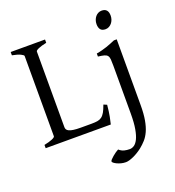

<svg xmlns="http://www.w3.org/2000/svg" viewBox="-158 -786 1052 1154"><g transform="rotate(-20 367.5 -209.0)"><path d="M460.9 -119.1Q457 -76.7 450.9 -45.4Q444.8 -14.2 440.9 0H24.4V-21Q57.6 -27.8 76.4 -35.9Q95.2 -43.9 95.2 -50.8V-564Q95.2 -569.8 77.4 -578.6Q59.6 -587.4 24.4 -594.2V-615.2H244.1V-594.2Q210.9 -587.4 192.1 -579.1Q173.3 -570.8 173.3 -564V-80.1Q173.3 -71.3 177.5 -64.7Q181.6 -58.1 191.9 -53.5Q202.1 -48.8 219.7 -46.4Q237.3 -43.9 264.2 -43.9H334Q356.4 -43.9 371.8 -46.4Q387.2 -48.8 398.9 -57.4Q410.6 -65.9 420.2 -82.5Q429.7 -99.1 439.9 -127.9ZM649.4 -48.3Q649.4 7.8 642.3 47.1Q635.3 86.4 622.8 114Q610.4 141.6 593.3 160.6Q576.2 179.7 556.6 195.3Q543.5 205.6 528.8 214.6Q514.2 223.6 499.5 230.2Q484.9 236.8 471.9 240.5Q459 244.1 449.7 244.1Q434.6 244.1 420.2 240.5Q405.8 236.8 394.3 231.4Q382.8 226.1 375.7 220.2Q368.7 214.4 368.7 210.4Q368.7 206.1 375.7 198.5Q382.8 190.9 392.6 182.6Q402.3 174.3 412.8 167Q423.3 159.7 430.7 156.2Q446.3 169.9 462.9 174.1Q479.5 178.2 498 178.2Q512.2 178.2 526.1 169.2Q540 160.2 551.3 137.7Q562.5 115.2 569.3 76.7Q576.2 38.1 576.2 -21V-327.1Q576.2 -352.1 575 -367.2Q573.7 -382.3 567.4 -390.9Q561 -399.4 547.1 -403.3Q533.2 -407.2 507.8 -410.2V-429.7Q528.3 -433.1 544.2 -437.5Q560.1 -441.9 574.5 -446.5Q588.9 -451.2 602.3 -456.8Q615.7 -462.4 631.3 -468.8H649.4ZM664.1 -615.7Q664.1 -602.1 659.7 -589.8Q655.3 -577.6 647.7 -568.6Q640.1 -559.6 629.9 -554.2Q619.6 -548.8 607.9 -548.8Q585.9 -548.8 576.2 -561Q566.4 -573.2 566.4 -595.7Q566.4 -609.4 570.8 -621.6Q575.2 -633.8 582.8 -642.8Q590.3 -651.9 600.6 -657Q610.8 -662.1 622.6 -662.1Q664.1 -662.1 664.1 -615.7Z"/></g></svg>

Font: Noto Serif Devanagari
Style: Bold
Weight: 700
Designer: Monotype Design Team
Foundry: Monotype Imaging Inc.
Version: Version 1.01